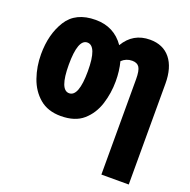

<svg xmlns="http://www.w3.org/2000/svg" viewBox="-139 -699 1066 1075"><g transform="rotate(20 394.0 -161.5)"><path d="M460 -393Q486 -418 522 -418Q552 -418 564.5 -398.5Q577 -379 577 -328V240H740V-360Q740 -457 697 -510Q654 -563 576 -563Q475 -563 423 -475Q362 -563 252 -563Q133 -563 81 -480Q29 -397 29 -278Q29 -205 52 -139Q75 -73 124 -31.5Q173 10 250 10Q335 10 383.5 -32.5Q432 -75 453 -141Q474 -207 474 -278Q474 -340 460 -393ZM251 -428Q308 -428 308 -278Q308 -126 251 -126Q195 -126 195 -276Q195 -428 251 -428Z"/></g></svg>

Font: Noto Sans Display Condensed Black
Style: Regular
Weight: 900
Width: 3
Designer: Monotype Design team
Foundry: Monotype Imaging Inc.
Version: 1.000